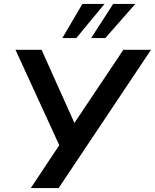

<svg xmlns="http://www.w3.org/2000/svg" viewBox="-20 -959 790 979"><path d="M137 0 293 -235V-195L59 -705H192L367 -315H348L609 -705H750L279 0ZM298 -765 400 -939H513L369 -765ZM445 -765 557 -939H670L517 -765Z"/></svg>

Font: Nunito Sans 11pt
Style: Bold Italic
Weight: 700
Italic angle: -9°
Version: Version 3.101;gftools[0.9.27]